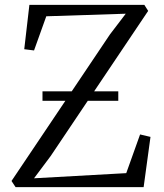

<svg xmlns="http://www.w3.org/2000/svg" viewBox="-20 -764 670 784"><path d="M43.5 0 27 -25 429 -623.5 493.5 -708 169 -697.5 119 -558 79 -563 100 -744H569.5L585 -719.5L187 -127L119 -36L495.5 -57L552 -215L594.5 -205L566.5 0ZM463 -391V-352.5H153.5V-391Z"/></svg>

Font: Merriweather 96pt Light
Style: Regular
Weight: 300
Version: Version 2.100